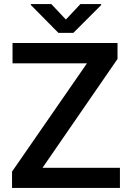

<svg xmlns="http://www.w3.org/2000/svg" viewBox="-20 -922 642 942"><path d="M39.1 0ZM188.5 -98.6H568.4V0H39.1V-80.1L406.7 -611.3H41.5V-710.9H556.6V-632.8ZM303.2 -826.2 374.5 -901.9H476.1V-897L339.8 -760.7H266.6L131.3 -897.5V-901.9H231.9Z"/></svg>

Font: Roboto Medium
Style: Regular
Weight: 500
Designer: Google
Version: Version 2.134; 2016; ttfautohint (v1.6)